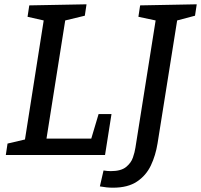

<svg xmlns="http://www.w3.org/2000/svg" viewBox="-20 -720 934 892"><path d="M438 -190H498L468 0H7L15 -53L96 -72L183 -625L108 -642L116 -695L382 -700L374 -647L283 -625L196 -76H404ZM631 -695 894 -700 886 -647 803 -625 712 -54Q703 2 681 48.5Q659 95 616.5 123.5Q574 152 505 152Q476 152 444 146L461 72Q478 75 495 75Q542 75 565.5 56Q589 37 597.5 12Q606 -13 609 -33L703 -625L623 -642Z"/></svg>

Font: Bitter Medium
Style: Italic
Weight: 500
Italic angle: -9°
Designer: Sol Matas, and Bitter project Authors
Foundry: Sol Matas
Version: Version 2.001